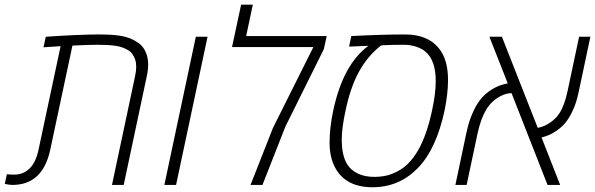

<svg xmlns="http://www.w3.org/2000/svg" viewBox="-75 -786 2529 816"><path d="M534.2 -582.5Q554.7 -552.2 554.7 -511.7Q554.7 -488.8 548.8 -461.9L450.7 0H400.9L499 -461.9Q503.9 -484.9 503.9 -502.2Q503.9 -519.5 499.5 -532.5Q495.1 -545.4 488 -555.7Q481 -565.9 469.5 -572.8Q458 -579.6 445.3 -584.2Q432.6 -588.9 416 -591.3Q385.3 -595.7 341.6 -595.7Q297.9 -595.7 232.9 -592.3L138.7 -150.4Q106.9 0 -22.9 0Q-33.7 0 -54.7 -4.4L-45.9 -45.4Q-32.7 -43.9 -13.7 -43.9Q23.9 -43.9 50.8 -70.1Q77.6 -96.2 88.9 -150.4L182.6 -589.8L109.9 -585L119.6 -629.9Q264.2 -639.6 350.8 -639.6Q437.5 -639.6 477.8 -622.8Q518.1 -606 534.2 -582.5Z M673.3 0H623.5L757.3 -629.9H807.1Z M1313.5 -632.8 1301.3 -577.1 1137.7 -247.6 1040.5 0H989.7L1085 -242.2L1256.8 -585.9H911.1L949.7 -766.1H999.5L971.2 -632.8Z M1646 -639.6Q1755.9 -639.6 1802.2 -563.5Q1829.1 -519 1829.1 -444.8Q1829.1 -389.2 1814.5 -316.4Q1778.8 -150.9 1699.7 -70.6Q1620.6 9.8 1508.3 9.8Q1396 9.8 1351.1 -70.3Q1325.7 -115.2 1325.7 -179.2Q1325.7 -243.2 1341.3 -316.4Q1382.8 -511.7 1490.7 -591.3Q1482.9 -590.8 1453.4 -589.8Q1423.8 -588.9 1408.7 -587.9L1418 -632.8Q1552.2 -639.6 1646 -639.6ZM1641.1 -595.7Q1589.4 -595.7 1555.7 -593.8L1544.4 -592.8Q1486.3 -546.9 1450.2 -480.5Q1414.1 -414.1 1393.6 -316.4Q1377.4 -241.7 1377.4 -192.4Q1377.4 -125 1400.9 -87.4Q1416 -63 1445.3 -48.6Q1474.6 -34.2 1517.1 -34.2Q1559.6 -34.2 1595 -48.6Q1630.4 -63 1656 -87.4Q1681.6 -111.8 1702.6 -148.4Q1739.3 -213.4 1761.2 -316.4Q1776.9 -388.2 1776.9 -441.9Q1776.9 -527.8 1734.9 -564.9Q1719.2 -579.1 1694.3 -587.4Q1669.4 -595.7 1641.1 -595.7Z M2434.1 -629.9 2385.3 -399.4Q2379.9 -373.5 2373.5 -352.8Q2367.2 -332 2354.5 -306.4Q2341.8 -280.8 2325.7 -261.7Q2309.6 -242.7 2283.9 -226.1Q2258.3 -209.5 2226.6 -201.7L2305.7 0H2252L2099.1 -390.1Q2077.1 -390.1 2053.2 -377.9Q2014.2 -357.9 1991.2 -319.8Q1968.3 -281.7 1954.6 -218.8L1908.2 0H1860.4L1906.7 -219.2Q1912.6 -246.1 1919.4 -268.8Q1926.3 -291.5 1940.2 -320.1Q1954.1 -348.6 1972.2 -369.6Q1990.2 -390.6 2018.8 -408Q2047.4 -425.3 2083 -431.6L2004.9 -629.9H2058.1L2210.4 -242.7Q2227.1 -245.6 2241.2 -252.4Q2281.2 -272 2302.7 -304.9Q2324.2 -337.9 2337.4 -399.9L2386.2 -629.9Z"/></svg>

Font: Open Sans Hebrew Light
Style: Italic
Weight: 300
Italic angle: -12°
Foundry: Ascender Corporation, Yanek Iontef
Version: Version 2.001;PS 002.001;hotconv 1.0.70;makeotf.lib2.5.58329